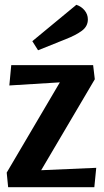

<svg xmlns="http://www.w3.org/2000/svg" viewBox="-20 -782 433 802"><path d="M382 -81 374 0H14L8 -61L230 -438L19 -425L27 -510H369L376 -451L152 -71ZM347 -701Q347 -672 322 -653.5Q297 -635 256 -619L139 -572L115 -610L299 -762Q320 -755 333.5 -738.5Q347 -722 347 -701Z"/></svg>

Font: Sansita Medium
Style: Regular
Weight: 500
Designer: Pablo Cosgaya
Foundry: Omnibus-Type
Version: Version 1.006